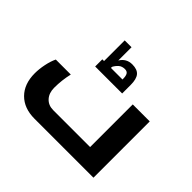

<svg xmlns="http://www.w3.org/2000/svg" viewBox="-163 -967 1194 1194"><g transform="rotate(45 433.5 -370.5)"><path d="M264.2 0Q171.9 0 118.4 -53.7Q64.9 -107.4 64.9 -201.2Q64.9 -238.8 73.7 -281.5Q82.5 -324.2 97.2 -354H229Q213.9 -289.1 213.9 -223.1Q213.9 -176.8 239.7 -148.4Q265.6 -120.1 308.1 -120.1H632.8V-495.1H782.2V0ZM300.8 -559.6H315.9V-741.2H376V-624.5Q403.3 -669.4 455.1 -669.4Q499.5 -669.4 518.8 -646.2Q538.1 -623 538.1 -572.3V-496.6H300.8ZM478 -559.6V-564.5Q478 -590.8 470.2 -603.5Q462.4 -616.2 443.8 -616.2Q418.5 -616.2 403.1 -603Q387.7 -589.8 377 -570.3L376 -559.6Z"/></g></svg>

Font: Droid Arabic Kufi
Style: Bold
Weight: 700
Designer: Pascal Zoghbi
Foundry: Irfont.ir
Version: Version 1.00 February 28, 2013, initial release